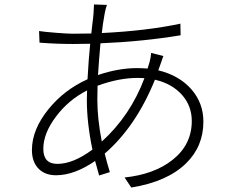

<svg xmlns="http://www.w3.org/2000/svg" viewBox="-20 -803 1040 860"><path d="M436 -169Q564 -285 627 -453Q617 -454 597 -454Q512 -454 417 -419Q416 -398 416 -357Q416 -271 436 -169ZM237 -69Q308 -69 394 -133Q369 -253 369 -355Q369 -383 370 -398Q286 -355 231 -281Q174 -206 174 -136Q174 -69 237 -69ZM123 -131Q123 -223 198 -315Q268 -401 372 -448Q377 -539 384 -607Q358 -606 308 -606Q231 -606 157 -612L155 -664Q180 -660 233 -656Q282 -652 308 -652Q362 -652 389 -653Q390 -666 393 -689Q398 -728 399 -743Q401 -773 401 -783L459 -781Q454 -769 449 -743Q440 -694 436 -655Q638 -665 788 -697L789 -645Q621 -617 430 -609Q423 -531 419 -467Q510 -498 595 -498Q611 -498 641 -496Q644 -505 650 -525Q656 -547 657 -566L712 -552Q709 -546 704 -530Q700 -518 698 -513L689 -488Q784 -465 839 -401Q891 -340 891 -258Q891 -147 813 -71Q729 11 568 37L538 -8Q671 -22 753 -87Q839 -155 839 -261Q839 -327 797 -376Q752 -428 674 -446Q589 -236 449 -115Q459 -74 472 -32L424 -17Q416 -44 406 -82Q313 -18 231 -18Q183 -18 154 -46Q123 -77 123 -131Z"/></svg>

Font: Source Han Sans Light
Style: Regular
Weight: 300
Designer: Ryoko NISHIZUKA Ë•øÂ°öÊ∂ºÂ≠ê (kana & ideographs); Paul D. Hunt (Latin, Greek & Cyrillic); Wenlong ZHANG Âº†ÊñáÈæô (bopom
Foundry: Adobe Systems Incorporated
Version: Version 1.004;PS 1.004;hotconv 1.0.82;makeotf.lib2.5.63406; 